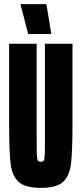

<svg xmlns="http://www.w3.org/2000/svg" viewBox="-20 -899 395 927"><path d="M24 -302V-688H157V-242Q157 -176 158 -153Q159 -130 162.5 -124Q166 -118 177 -118Q188 -118 191.5 -124Q195 -130 196 -153Q197 -176 197 -242V-688H330V-302Q330 -165 322.5 -106.5Q315 -48 283.5 -20Q252 8 177 8Q103 8 71 -20Q39 -48 31.5 -107Q24 -166 24 -302ZM116 -735 80 -874V-879H204L227 -740V-735Z"/></svg>

Font: Saira Ultra Condensed Black
Style: Regular
Weight: 900
Width: 1
Designer: Hector Gatti with collaboration of the Omnibus-Type team
Foundry: Omnibus-Type
Version: Version 1.001; ttfautohint (v1.8)